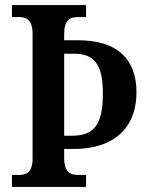

<svg xmlns="http://www.w3.org/2000/svg" viewBox="-20 -734 584 754"><path d="M27 0H318V-47H286C256 -47 232 -59 232 -113V-149H267C449 -149 516 -252 516 -371C516 -501 442 -576 285 -576H232V-601C232 -656 255 -667 286 -667H318V-714H27V-667H55C84 -667 108 -656 108 -601V-112C108 -58 84 -47 55 -47H27ZM262 -201H232V-523H271C354 -523 384 -476 384 -367C384 -243 349 -201 262 -201Z"/></svg>

Font: Noto Serif Tamil Condensed SemiBold
Style: Italic
Weight: 600
Width: 3
Italic angle: -12°
Designer: Indian Type Foundry, Tom Grace, and the Monotype Design Team
Foundry: Monotype Imaging Inc.
Version: Version 2.003